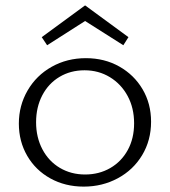

<svg xmlns="http://www.w3.org/2000/svg" viewBox="-20 -687 632 713"><path d="M155 -519 135 -549 296 -667 457 -549 438 -519 296 -609ZM541 -235Q541 -166 508 -111Q475 -56 417.5 -25Q360 6 291 6Q222 6 167 -24.5Q112 -55 81 -108.5Q50 -162 50 -228Q50 -295 82.5 -351Q115 -407 172 -439Q229 -471 299 -471Q368 -471 423 -440Q478 -409 509.5 -355.5Q541 -302 541 -235ZM478 -229Q478 -286 454 -330.5Q430 -375 388 -400.5Q346 -426 294 -426Q242 -426 201 -401.5Q160 -377 137 -333Q114 -289 114 -233Q114 -177 137.5 -132.5Q161 -88 202.5 -63.5Q244 -39 296 -39Q348 -39 389.5 -63Q431 -87 454.5 -130Q478 -173 478 -229Z"/></svg>

Font: Ysabeau SC Semilight
Style: Regular
Weight: 300
Designer: Christian Thalmann (Catharsis Fonts)
Version: Version 0.003